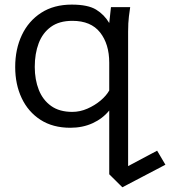

<svg xmlns="http://www.w3.org/2000/svg" viewBox="-20 -544 738 834"><path d="M511.5 269.5 454.5 213V-64Q425.5 -28.5 382.2 -8.8Q339 11 285.5 11Q209.5 11 156 -23.5Q102.5 -58 74.2 -117.8Q46 -177.5 46 -253Q46 -330.5 75 -391.8Q104 -453 159 -488.5Q214 -524 291.5 -524Q362 -524 397.5 -502.2Q433 -480.5 454.5 -444L462 -513H545.5Q543.5 -500.5 540 -472.8Q536.5 -445 536.5 -406.5V177.5L662.5 110.5L698.5 171.5ZM294 -58Q327.5 -58 359.5 -72Q391.5 -86 416.8 -107.2Q442 -128.5 454.5 -151V-271.5Q454.5 -352.5 414.8 -403Q375 -453.5 294.5 -453.5Q237 -453.5 201 -427.2Q165 -401 148 -356Q131 -311 131 -253.5Q131 -198 148.5 -153.8Q166 -109.5 202 -83.8Q238 -58 294 -58Z"/></svg>

Font: Mooli
Style: Regular
Weight: 400
Designer: Vernon Adams
Foundry: Vernon Adams
Version: Version 1.000; ttfautohint (v1.8.4.7-5d5b);gftools[0.9.33]